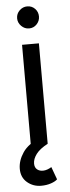

<svg xmlns="http://www.w3.org/2000/svg" viewBox="-60 -718 348 954"><g transform="rotate(-5 114.0 -241.0)"><path d="M72 0V-500H156V0ZM114 -578Q92 -578 75.5 -594.5Q59 -611 59 -633Q59 -656 75.5 -672Q92 -688 114 -688Q137 -688 152.5 -672Q168 -656 168 -633Q168 -611 152.5 -594.5Q137 -578 114 -578ZM106 206Q66 206 36.5 181Q7 156 7 113Q7 72 34 32Q61 -8 125 -34L156 1Q116 22 98 46Q80 70 80 93Q80 113 92.5 123Q105 133 124 132Q143 131 164 118L187 181Q177 191 155 198.5Q133 206 106 206Z"/></g></svg>

Font: Inclusive Sans
Style: Regular
Weight: 400
Designer: Olivia King
Foundry: Olivia King
Version: Version 2.004